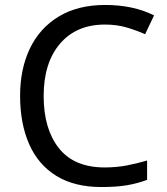

<svg xmlns="http://www.w3.org/2000/svg" viewBox="-20 -744 672 774"><path d="M403 -645Q288 -645 222 -568Q156 -491 156 -357Q156 -224 217.5 -146.5Q279 -69 402 -69Q449 -69 491 -77Q533 -85 573 -97V-19Q533 -4 490.5 3Q448 10 389 10Q280 10 207 -35Q134 -80 97.5 -163Q61 -246 61 -358Q61 -466 100.5 -548.5Q140 -631 217 -677.5Q294 -724 404 -724Q517 -724 601 -682L565 -606Q532 -621 491.5 -633Q451 -645 403 -645Z"/></svg>

Font: Noto Sans Tamil Supplement
Style: Regular
Weight: 400
Designer: Ek Type
Foundry: Ek Type
Version: Version 2.001; ttfautohint (v1.8.4.7-5d5b)